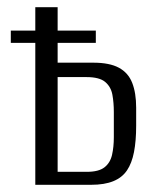

<svg xmlns="http://www.w3.org/2000/svg" viewBox="-20 -513 440 533"><path d="M78 0V-493H140V-339H239Q284 -339 310 -325Q336 -311 347 -283Q358 -255 358 -214V-164Q358 -122 352 -91Q346 -60 332.5 -40Q319 -20 294.5 -10Q270 0 233 0ZM140 -36H221Q254 -36 270 -48.5Q286 -61 291 -83Q296 -105 296 -132V-202Q296 -228 292 -250Q288 -272 272 -285.5Q256 -299 220 -299H140ZM10 -394V-428H246V-394Z"/></svg>

Font: Alumni Sans
Style: Regular
Weight: 400
Designer: Robert E. Leuschke
Foundry: Robert E. Leuschke
Version: Version 1.018